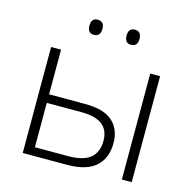

<svg xmlns="http://www.w3.org/2000/svg" viewBox="-105 -823 933 929"><g transform="rotate(15 361.5 -358.5)"><path d="M88.4 0V-530.8H138.2V-307.1H319.8Q413.1 -307.1 456.8 -267.8Q500.5 -228.5 500.5 -158.7Q500.5 -84 453.9 -42Q407.2 0 309.1 0ZM585 0V-530.8H634.3V0ZM138.2 -42H303.7Q379.4 -42 415 -70.8Q450.7 -99.6 450.7 -158.2Q450.7 -264.2 312.5 -264.2H138.2ZM240.7 -679.2Q240.7 -716.8 272.5 -716.8Q290 -716.8 297.9 -706.5Q305.7 -696.3 305.7 -679.2Q305.7 -641.1 272.5 -641.1Q240.7 -641.1 240.7 -679.2ZM426.8 -679.2Q426.8 -716.8 458.5 -716.8Q475.6 -716.8 483.6 -706.5Q491.7 -696.3 491.7 -679.2Q491.7 -641.1 458.5 -641.1Q426.8 -641.1 426.8 -679.2Z"/></g></svg>

Font: Open Sans Light
Style: Regular
Weight: 300
Designer: Monotype Design Team
Foundry: Monotype Imaging Inc.
Version: Version 3.000; ttfautohint (v1.8.4)